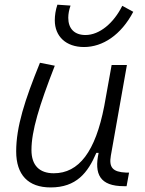

<svg xmlns="http://www.w3.org/2000/svg" viewBox="-20 -798 626 828"><path d="M198.2 10.3C309.6 10.3 358.9 -53.2 395.5 -138.7H405.3C385.7 -47.4 410.2 4.9 514.6 4.9H525.9L536.6 -53.7H523.4C466.3 -56.2 449.2 -75.7 458 -126.5L527.3 -517.6H461.4L429.7 -341.3C391.6 -144 320.3 -50.8 211.9 -50.8C149.4 -50.8 115.7 -85.4 115.7 -150.9C115.7 -232.9 148.9 -341.8 216.3 -514.6L152.3 -527.3C86.4 -365.2 49.8 -251 49.8 -145C49.8 -43.9 101.6 10.3 198.2 10.3ZM342.3 -595.2C422.9 -595.2 502 -647 554.7 -747.1L507.3 -772.9C470.2 -698.2 409.2 -647 348.6 -647C300.8 -647 274.4 -674.8 274.4 -721.2C274.4 -737.8 277.8 -755.9 284.2 -773.9L227.5 -777.8C219.7 -754.9 216.3 -731 216.3 -710.4C216.3 -641.1 264.6 -595.2 342.3 -595.2Z"/></svg>

Font: Cascadia Mono PL Light
Style: Italic
Weight: 300
Italic angle: -10°
Monospace: yes
Designer: Aaron Bell
Foundry: Saja Typeworks
Version: Version 2404.023